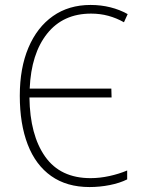

<svg xmlns="http://www.w3.org/2000/svg" viewBox="-20 -745 570 776"><path d="M342 11Q250 11 187 -33.5Q124 -78 92 -161Q60 -244 60 -358Q60 -470 95 -552.5Q130 -635 194 -680Q258 -725 346 -725Q388 -725 426 -715.5Q464 -706 496 -688L481 -655Q451 -672 418 -681Q385 -690 348 -690Q235 -690 170.5 -609Q106 -528 100 -387H430L431 -351H99Q101 -199 162.5 -112Q224 -25 346 -25Q383 -25 422 -33.5Q461 -42 494 -56V-20Q464 -5 423.5 3Q383 11 342 11Z"/></svg>

Font: Noto Sans Mono Condensed ExtraLight
Style: Regular
Weight: 200
Width: 3
Designer: Monotype Design Team
Foundry: Monotype Imaging Inc.
Version: Version 2.014; ttfautohint (v1.8.4.7-5d5b)